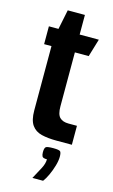

<svg xmlns="http://www.w3.org/2000/svg" viewBox="-116 -603 491 832"><g transform="rotate(15 129.5 -187.5)"><path d="M178 0Q140 0 111.5 -7Q83 -14 67.5 -36Q52 -58 52 -102V-390H19V-470H62L80 -558H157V-470H243L219 -390H157V-148Q157 -112 170.5 -98.5Q184 -85 210 -85H248V0ZM120 183Q137 152 148.5 130Q160 108 160 89Q142 89 138.5 82Q135 75 135 64Q135 47 140 41Q145 35 174 35Q201 35 206 40.5Q211 46 211 64Q211 82 204 105.5Q197 129 187.5 149.5Q178 170 168 183Z"/></g></svg>

Font: Smooch Sans
Style: Bold
Weight: 700
Designer: Robert E. Leuschke
Foundry: Robert E. Leuschke
Version: Version 1.010